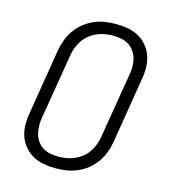

<svg xmlns="http://www.w3.org/2000/svg" viewBox="-111 -832 823 930"><g transform="rotate(15 300.0 -367.5)"><path d="M252 8Q221 8 191.5 2.5Q162 -3 137.5 -17Q113 -31 94.5 -53.5Q76 -76 67 -103.5Q58 -131 58 -161.5Q58 -192 64 -223L117 -548Q122 -575 132 -602Q142 -629 159 -652.5Q176 -676 199 -694Q222 -712 248.5 -723.5Q275 -735 302.5 -739Q330 -743 357 -743Q388 -743 417.5 -737.5Q447 -732 471.5 -718Q496 -704 514.5 -681.5Q533 -659 542 -631.5Q551 -604 551 -573.5Q551 -543 545 -512L492 -187Q487 -160 477 -133Q467 -106 450 -82.5Q433 -59 410.5 -41Q388 -23 361 -11.5Q334 0 306.5 4Q279 8 252 8ZM252 -50Q272 -50 292.5 -53.5Q313 -57 332.5 -65.5Q352 -74 369 -87.5Q386 -101 398 -119Q410 -137 417.5 -156.5Q425 -176 428 -196L482 -522Q486 -543 486 -564Q486 -585 480.5 -604.5Q475 -624 463.5 -640Q452 -656 435.5 -666.5Q419 -677 398.5 -681Q378 -685 357 -685Q337 -685 316.5 -681.5Q296 -678 276.5 -669.5Q257 -661 240 -647.5Q223 -634 211 -616Q199 -598 191.5 -578.5Q184 -559 181 -539L127 -213Q123 -192 123.5 -171Q124 -150 129 -130.5Q134 -111 145.5 -95Q157 -79 173.5 -68.5Q190 -58 210.5 -54Q231 -50 252 -50Z"/></g></svg>

Font: Iosevka Light Extended Oblique
Style: Regular
Weight: 300
Width: 7
Italic angle: -9°
Monospace: yes
Designer: Belleve Invis
Foundry: Belleve Invis
Version: Version 32.5.0; ttfautohint (v1.8.4)